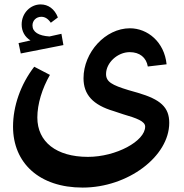

<svg xmlns="http://www.w3.org/2000/svg" viewBox="-20 -649 834 869"><path d="M354 200C559 200 746 59 746 -93C746 -164 706 -199 604 -229L562 -241C486 -264 460 -279 460 -314C460 -365 512 -413 567 -413C612 -413 642 -389 649 -348L734 -358C724 -459 648 -521 568 -521C457 -521 358 -412 358 -295C358 -221 400 -174 495 -146L537 -132C599 -114 637 -100 637 -76C637 -10 505 61 378 61C235 61 149 -7 149 -117C149 -179 171 -249 206 -310L135 -347C73 -267 39 -168 39 -76C39 89 158 200 354 200ZM64 -454 74 -407 267 -445 258 -496 204 -484C155 -487 127 -504 127 -534C127 -556 144 -573 167 -573C183 -573 197 -565 210 -546L242 -570C227 -609 198 -629 164 -629C118 -629 78 -590 78 -538C78 -507 93 -481 118 -466Z"/></svg>

Font: Wafeq Semi Bold
Style: Regular
Weight: 600
Designer: Rasmus Andersson & Azza Alameddine
Foundry: Google & TypeTogether
Version: Version 3.000;January 28, 2025;FontCreator 15.0.0.3014 64-bi